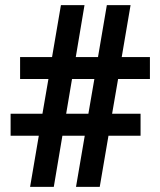

<svg xmlns="http://www.w3.org/2000/svg" viewBox="-20 -731 626 751"><path d="M97.7 0 131.8 -200.2H21.5V-286.1H146L169.4 -421.9H58.6V-507.8H183.6L218.3 -710.9H310.5L276.4 -507.8H363.3L397.9 -710.9H490.7L456.1 -507.8H566.4V-421.9H441.9L418.5 -286.1H529.8V-200.2H404.3L370.1 0H277.3L311.5 -200.2H224.1L190.4 0ZM238.8 -286.1H325.7L349.1 -421.9H261.7Z"/></svg>

Font: Vazirmatn FD ExtraBold
Style: Regular
Weight: 800
Designer: Saber Rastikerdar
Foundry: Saber Rastikerdar
Version: Version 33.003